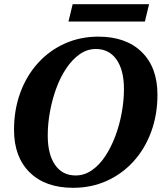

<svg xmlns="http://www.w3.org/2000/svg" viewBox="-20 -881 774 917"><path d="M329 16Q197 16 122 -57.5Q47 -131 47 -261Q47 -357 77 -438.5Q107 -520 161.5 -580Q216 -640 289.5 -673Q363 -706 450 -706Q582 -706 657 -632.5Q732 -559 732 -429Q732 -333 702 -251.5Q672 -170 617.5 -110Q563 -50 489.5 -17Q416 16 329 16ZM341 -43Q383 -43 419 -68Q455 -93 483 -135.5Q511 -178 531 -231.5Q551 -285 561.5 -343Q572 -401 572 -456Q572 -546 536.5 -596.5Q501 -647 438 -647Q396 -647 360.5 -622Q325 -597 296.5 -554.5Q268 -512 248.5 -458.5Q229 -405 218.5 -347Q208 -289 208 -234Q208 -144 243 -93.5Q278 -43 341 -43ZM307 -778 327 -861H692L672 -778Z"/></svg>

Font: Platypi SemiBold
Style: Italic
Weight: 600
Italic angle: -13°
Designer: David Sargent
Foundry: Bolt Cutter Type
Version: Version 1.200; ttfautohint (v1.8.4.7-5d5b)